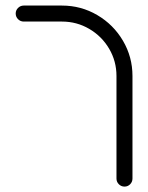

<svg xmlns="http://www.w3.org/2000/svg" viewBox="-20 -539 546 707"><path d="M438.5 148.1Q426.3 148.1 417.6 139.4Q408.9 130.7 408.9 118.5V-259.3Q408.9 -313.7 381.9 -359.6Q354.8 -405.6 308.7 -432.6Q262.6 -459.6 208.1 -459.6H67.4Q55.2 -459.6 46.5 -468.3Q37.8 -477 37.8 -489.3Q37.8 -501.1 46.5 -509.8Q55.2 -518.5 67.4 -518.5H208.1Q278.5 -518.5 338.1 -483.5Q397.8 -448.5 432.8 -388.9Q467.8 -329.3 467.8 -259.3V118.5Q467.8 130.7 459.3 139.4Q450.7 148.1 438.5 148.1Z"/></svg>

Font: 26F Galaxy Hebrew Medium
Style: Regular
Weight: 500
Designer: C₂₉H₂₅N₃O₅
Version: Version 1.000